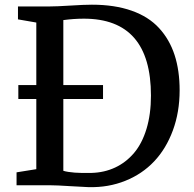

<svg xmlns="http://www.w3.org/2000/svg" viewBox="-20 -770 806 798"><path d="M56.2 -358.4V-416.5H130.9V-676.3L54.7 -689.5V-743.2H186.5Q214.8 -743.2 272 -746.8Q329.1 -750.5 361.8 -750.5Q456.5 -750.5 527.1 -725.6Q597.7 -700.7 641.1 -653.3Q684.6 -606 705.6 -541.5Q726.6 -477.1 726.6 -394.5Q726.6 -304.2 698.5 -228Q670.4 -151.9 620.8 -99.4Q571.3 -46.9 501 -18.6Q430.7 9.8 348.1 7.8Q327.1 7.3 271.2 3.7Q215.3 0 188 0H48.8V-53.7L130.9 -66.9V-358.4ZM243.2 -686.5V-416.5H408.2V-358.4H243.2V-60.1Q279.3 -49.3 359.9 -51.3Q413.6 -52.7 458.5 -73.7Q503.4 -94.7 536.9 -134Q570.3 -173.3 588.9 -234.4Q607.4 -295.4 607.4 -372.6Q607.4 -692.4 328.6 -692.4Q287.1 -692.4 243.2 -686.5Z"/></svg>

Font: HaufeMerriweather
Style: Regular
Weight: 400
Designer: Eben Sorkin ( eben@eyebytes.com )
Foundry: Eben Sorkin
Version: Version 1.56